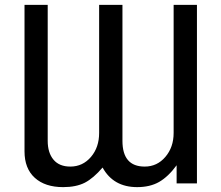

<svg xmlns="http://www.w3.org/2000/svg" viewBox="-20 -749 904 784"><path d="M784.2 0H701.2V-74.2Q667.5 -27.8 629.4 -5.9Q592.3 15.1 540 15.1Q442.9 15.1 398.9 -64.9Q361.3 -21 326.2 -2.9Q290.5 15.1 237.8 15.1Q164.1 15.1 122.1 -22.9Q80.1 -61 80.1 -130.9V-729H174.8V-173.8Q174.8 -125 198.7 -96.7Q222.2 -68.8 267.1 -68.8Q317.9 -68.8 351.6 -108.4Q384.8 -147.5 384.8 -206.1V-729H480V-173.8Q480 -68.8 570.8 -68.8Q621.6 -68.8 655.3 -108.4Q689 -147.9 689 -206.1V-729H784.2Z"/></svg>

Font: Miedinger*
Style: Book
Weight: 400
Version: Version 001.000